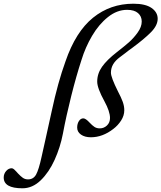

<svg xmlns="http://www.w3.org/2000/svg" viewBox="-206 -726 870 1035"><path d="M-186 231Q-186 211 -173 196Q-160 181 -143 181Q-137 181 -130 187Q-123 193 -118 199Q-113 205 -109 209Q-95 224 -83 232.5Q-71 241 -55 241Q-26 241 -11.5 215Q3 189 18 120L39 26L73 -128Q106 -282 147 -395Q202 -555 295.5 -630.5Q389 -706 513 -706Q578 -706 611 -683Q644 -660 644 -625Q644 -589 608 -552.5Q572 -516 507 -468Q487 -454 471 -441Q465 -436 440.5 -418Q416 -400 404 -379.5Q392 -359 392 -334Q392 -309 430 -233Q447 -201 455.5 -177.5Q464 -154 464 -132Q464 -103 447 -76.5Q430 -50 405 -31Q347 14 284 14Q251 14 230.5 -0.5Q210 -15 210 -38Q210 -59 219.5 -73.5Q229 -88 243 -88Q256 -88 277 -65Q291 -50 303 -42Q315 -34 332 -34Q354 -34 370.5 -49.5Q387 -65 387 -90Q387 -125 357 -180Q318 -251 318 -286Q318 -329 344 -366Q370 -403 424 -445Q464 -476 489 -498Q514 -520 536 -550.5Q558 -581 558 -610Q558 -638 538 -655.5Q518 -673 479 -673Q425 -673 376 -634Q327 -595 290.5 -533Q254 -471 233 -402Q205 -316 178 -208.5Q151 -101 133 -5Q119 68 88.5 135.5Q58 203 13.5 246Q-31 289 -85 289Q-186 289 -186 231Z"/></svg>

Font: EB Garamond Medium
Style: Italic
Weight: 500
Italic angle: -17.2°
Designer: Georg Duffner and Octavio Pardo
Foundry: Georg Duffner
Version: Version 1.000